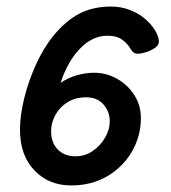

<svg xmlns="http://www.w3.org/2000/svg" viewBox="-20 -558 522 586"><path d="M410 -198Q410 -237 389.5 -268.5Q369 -300 336.5 -318Q304 -336 267 -336Q241 -336 213.5 -328Q186 -320 165 -305Q186 -370 224 -409.5Q262 -449 308 -449Q337 -449 354 -436Q371 -423 379 -408Q387 -394 400 -394Q410 -394 425 -398.5Q440 -403 452.5 -411.5Q465 -420 465 -431Q465 -446 452.5 -466.5Q440 -487 417 -505Q401 -518 375 -528Q349 -538 319 -538Q264 -538 222.5 -516.5Q181 -495 143 -449Q113 -412 90 -361.5Q67 -311 54 -258.5Q41 -206 41 -162Q41 -84 85 -38Q129 8 197 8Q260 8 308 -20.5Q356 -49 383 -96Q410 -143 410 -198ZM210 -81Q177 -81 156.5 -101.5Q136 -122 136 -158Q136 -183 149 -207Q162 -231 186 -246Q210 -261 243 -261Q277 -261 296 -239Q315 -217 315 -188Q315 -163 301 -138.5Q287 -114 263.5 -97.5Q240 -81 210 -81Z"/></svg>

Font: Lisu Bosa SemiBold
Style: Italic
Weight: 600
Italic angle: -19°
Designer: David Morse, Annie Olsen, Victor Gaultney, Frank Grießhammer (Latin)
Foundry: SIL International
Version: Version 2.000